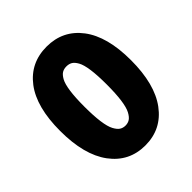

<svg xmlns="http://www.w3.org/2000/svg" viewBox="-182 -769 904 904"><g transform="rotate(-45 270.0 -317.0)"><path d="M34.2 -319.8Q34.2 -478.5 97.9 -562.3Q161.6 -646 270 -646Q377.9 -646 441.9 -561.8Q505.9 -477.5 505.9 -319.8Q505.9 -160.6 441.9 -74.2Q377.9 12.2 270 12.2Q162.1 12.2 98.1 -74.2Q34.2 -160.6 34.2 -319.8ZM201.4 -420.7Q195.8 -380.4 195.8 -319.8Q195.8 -259.3 201.4 -218.3Q207 -177.2 218 -156.7Q229 -136.2 241.2 -128.2Q253.4 -120.1 270 -120.1Q286.6 -120.1 298.8 -128.2Q311 -136.2 322 -156.7Q333 -177.2 338.6 -218.3Q344.2 -259.3 344.2 -319.8Q344.2 -380.4 338.6 -420.7Q333 -460.9 322 -480.5Q311 -500 298.8 -507.1Q286.6 -514.2 270 -514.2Q253.4 -514.2 241.2 -507.1Q229 -500 218 -480.5Q207 -460.9 201.4 -420.7Z"/></g></svg>

Font: Source Sans Pro Black
Style: Regular
Weight: 900
Designer: Paul D. Hunt
Foundry: Adobe Systems Incorporated
Version: Version 2.020;PS 2.0;hotconv 1.0.86;makeotf.lib2.5.63406